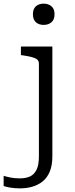

<svg xmlns="http://www.w3.org/2000/svg" viewBox="-83 -793 414 1056"><path d="M131 67V-443Q131 -458 121 -466Q111 -474 92 -479Q73 -484 46 -488L32 -490V-537H205V67Q205 118 190 152.5Q175 187 149.5 206.5Q124 226 92.5 234.5Q61 243 27 243Q-1 243 -25.5 239Q-50 235 -63 230V174Q-47 179 -25 183.5Q-3 188 26 188Q59 188 82 177.5Q105 167 118 140.5Q131 114 131 67ZM157 -656Q131 -656 114.5 -670.5Q98 -685 98 -715Q98 -744 114.5 -758.5Q131 -773 157 -773Q183 -773 200 -758.5Q217 -744 217 -715Q217 -685 200 -670.5Q183 -656 157 -656Z"/></svg>

Font: Roboto Serif Light
Style: Regular
Weight: 300
Designer: Greg Gazdowicz
Foundry: Commercial Type
Version: Version 1.008